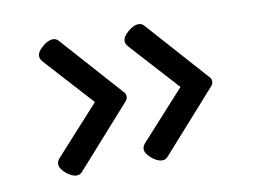

<svg xmlns="http://www.w3.org/2000/svg" viewBox="-51 -534 702 518"><g transform="rotate(-10 300.0 -275.5)"><path d="M121.1 -461.9Q130.9 -461.9 136.7 -454.6L286.1 -287.1Q290.5 -282.7 290.5 -275.4Q290.5 -269 286.1 -263.7L136.7 -96.2Q130.9 -88.9 121.1 -88.9Q107.4 -88.9 91.8 -102.5Q76.7 -115.7 76.7 -127.4Q76.7 -135.3 83.5 -143.1L203.6 -275.4L83.5 -407.7Q76.7 -415.5 76.7 -423.3Q76.7 -435.1 91.8 -448.2Q107.4 -461.9 121.1 -461.9ZM355.5 -461.9Q365.2 -461.9 371.1 -454.6L520.5 -287.1Q524.9 -282.7 524.9 -275.4Q524.9 -269 520.5 -263.7L371.1 -96.2Q365.2 -88.9 355.5 -88.9Q341.8 -88.9 326.2 -102.5Q311 -115.7 311 -127.4Q311 -135.3 317.9 -143.1L438 -275.4L317.9 -407.7Q311 -415.5 311 -423.3Q311 -435.1 326.2 -448.2Q341.8 -461.9 355.5 -461.9Z"/></g></svg>

Font: Courier Prime Code
Style: Regular
Weight: 400
Designer: Alan Dague-Greene
Foundry: Quote-Unquote Apps
Version: Version 3.0318